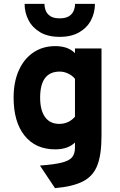

<svg xmlns="http://www.w3.org/2000/svg" viewBox="-20 -762 622 995"><path d="M265 213 187 96Q261.5 90.5 300.8 80.5Q340 70.5 354.2 52.2Q368.5 34 368.5 3V-23.5Q332.5 12 266 12Q164.5 12 107.5 -59Q50.5 -130 50.5 -256Q50.5 -336.5 77.2 -396.8Q104 -457 152.8 -490Q201.5 -523 266.5 -523Q333 -523 368.5 -486.5V-511H506V-56.5Q506 40 484 95.8Q462 151.5 409.5 178.2Q357 205 265 213ZM287 -120Q336 -120 368.5 -157V-353.5Q355.5 -370 333.8 -380.5Q312 -391 289.5 -391Q188 -391 188 -256Q188 -190.5 213.5 -155.2Q239 -120 287 -120ZM289.5 -571Q228.5 -571 188.2 -594.8Q148 -618.5 127.8 -657.5Q107.5 -696.5 107.5 -742H210.5Q210.5 -724.5 217 -707.2Q223.5 -690 240.5 -678.5Q257.5 -667 289.5 -667Q321 -667 338.2 -678.5Q355.5 -690 362.2 -707.2Q369 -724.5 369 -742H472Q472 -696.5 451.8 -657.5Q431.5 -618.5 390.8 -594.8Q350 -571 289.5 -571Z"/></svg>

Font: Overpass ExtraBold
Style: Regular
Weight: 800
Designer: Delve Withrington, Dave Bailey, Thomas Jockin
Foundry: Delve Fonts LLC
Version: Version 4.000; ttfautohint (v1.8.3)